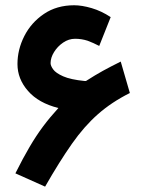

<svg xmlns="http://www.w3.org/2000/svg" viewBox="-20 -674 533 719"><path d="M466.3 -325.7Q397.9 -291.5 346.7 -246.3Q295.4 -201.2 249.3 -135.5Q203.1 -69.8 148.9 24.9L37.6 -24.9Q65.9 -81.5 90.6 -123.5Q115.2 -165.5 141.1 -200.2Q167 -234.9 198.7 -269.5Q124.5 -288.1 85 -333.3Q45.4 -378.4 45.4 -434.1Q45.4 -488.3 71 -538.8Q96.7 -589.4 144.5 -621.8Q192.4 -654.3 257.8 -654.3Q286.6 -654.3 323.2 -643.6Q359.9 -632.8 394.5 -609.9L351.6 -502Q340.3 -507.8 329.6 -512.7Q318.8 -517.6 308.1 -521.5Q285.2 -528.8 261.2 -528.8Q237.3 -528.8 216.3 -514.4Q195.3 -500 182.4 -479Q169.4 -458 169.4 -437.5Q169.4 -427.7 179.2 -414.1Q189 -400.4 216.6 -388.2Q244.1 -376 297.4 -370.6Q298.3 -370.6 299.6 -370.6Q300.8 -370.6 301.8 -370.6Q336.9 -393.1 365.2 -408.7Q393.6 -424.3 432.1 -443.4Z"/></svg>

Font: Vazir WOL
Style: Bold-WOL
Weight: 700
Designer: Saber Rastikerdar
Foundry: Saber Rastikerdar
Version: Version 30.00;August 23, 2021;FontCreator 13.0.0.2683 64-bit